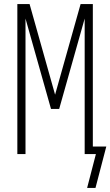

<svg xmlns="http://www.w3.org/2000/svg" viewBox="-20 -755 541 941"><path d="M407 166 450 0H395V-664L270 -221H230L105 -664V0H65V-735H125L250 -291L375 -735H435V-37H501L448 166Z"/></svg>

Font: Iosevka SS18 Extralight
Style: Regular
Weight: 200
Monospace: yes
Designer: Belleve Invis
Foundry: Belleve Invis
Version: Version 25.1.1; ttfautohint (v1.8.4)